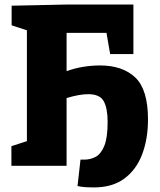

<svg xmlns="http://www.w3.org/2000/svg" viewBox="-20 -727 701 842"><path d="M391 95Q376 95 357.5 94Q339 93 320 89L333 -27H350Q377 -27 400 -39.5Q423 -52 437.5 -87.5Q452 -123 452 -192Q452 -252 435 -283Q418 -314 367 -314Q328 -314 272 -297V0H30V-86L98 -108V-594L31 -616V-702L268 -707H565V-490H463L447 -583H272V-415Q308 -428 345.5 -434Q383 -440 418 -440Q518 -440 573.5 -387Q629 -334 629 -203Q629 -118 603.5 -50.5Q578 17 525.5 56Q473 95 391 95Z"/></svg>

Font: Bitter ExtraBold
Style: Regular
Weight: 800
Designer: Sol Matas, and Bitter project Authors
Foundry: Sol Matas
Version: Version 2.001